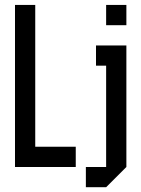

<svg xmlns="http://www.w3.org/2000/svg" viewBox="-20 -687 582 790"><path d="M291.7 -83.3V0H41.7V-666.7H125V-83.3ZM500 -583.3H416.7V-666.7H500ZM375 -500H500V0L416.7 83.3H333.3V0H416.7V-416.7H375Z"/></svg>

Font: Yulong
Style: Regular
Weight: 400
Designer: GGBotNet
Foundry: f0n7.com
Version: 1.00